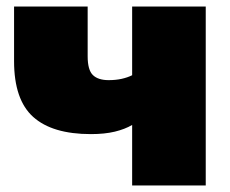

<svg xmlns="http://www.w3.org/2000/svg" viewBox="-20 -567 702 587"><path d="M609 0H384V-185Q362 -172 331 -164.5Q300 -157 258 -157Q140 -157 81.5 -209.5Q23 -262 23 -380V-547H248V-395Q248 -353 264 -337.5Q280 -322 312 -322Q334 -322 352 -326Q370 -330 384 -337V-547H609Z"/></svg>

Font: Montserrat-Alt1 Black
Style: Regular
Weight: 900
Designer: Differentunic
Foundry: Differentunic
Version: Version 7.222